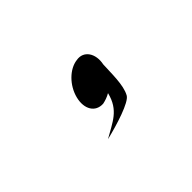

<svg xmlns="http://www.w3.org/2000/svg" viewBox="-39 -118 283 283"><g transform="rotate(-45 102.5 23.5)"><path d="M81 5C76 25 85 40 102 39C107 38 113 36 118 33C111 62 92 68 70 81C95 75 130 64 135 55C143 41 142 15 143 -2C147 -21 137 -37 120 -34C103 -32 86 -15 81 5Z"/></g></svg>

Font: Hi. Perspective
Style: Perspective
Weight: 400
Designer: Mew Too, Robert Jablonski
Foundry: Cannot Into Space Fonts
Version: Version 1.996